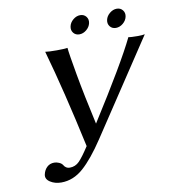

<svg xmlns="http://www.w3.org/2000/svg" viewBox="-89 -879 878 978"><g transform="rotate(-10 349.5 -389.5)"><path d="M529.3 -719.2Q518.1 -733.4 522.2 -752.9Q526.4 -772.5 543.7 -786.6Q561 -800.8 580.3 -800.8Q599.6 -800.8 610.8 -786.6Q622.1 -772.5 617.9 -752.9Q613.8 -733.4 596.7 -719.2Q579.6 -705.1 560.1 -705.1Q540.5 -705.1 529.3 -719.2ZM340.3 -719.2Q329.1 -733.4 333.3 -752.9Q337.4 -772.5 354.5 -786.6Q371.6 -800.8 391.1 -800.8Q410.6 -800.8 421.9 -786.6Q433.1 -772.5 429 -752.9Q424.8 -733.4 407.7 -719.2Q390.6 -705.1 371.1 -705.1Q351.6 -705.1 340.3 -719.2ZM376 -161.1Q315.9 -70.3 263.9 -24.2Q211.9 22 149.4 22Q116.2 22 92 6.1Q67.9 -9.8 73.2 -33.2Q78.1 -55.7 93 -69.8Q107.9 -84 130.9 -84Q142.1 -84 154.8 -78.6Q167.5 -73.2 172.9 -64.9Q184.1 -44.9 204.6 -44.9Q233.9 -44.9 254.4 -65.9Q274.9 -86.9 308.1 -138.2Q244.6 -432.6 183.6 -647.9Q200.2 -645 243.2 -645Q281.2 -645 298.8 -647.9Q301.3 -617.7 321.3 -505.9Q341.3 -394 375 -242.7Q554.7 -525.4 613.8 -647.9Q625 -645 663.1 -645Q686 -645 698.7 -647.9Z"/></g></svg>

Font: Linux Biolinum O
Style: Italic
Weight: 400
Italic angle: -12°
Designer: Philipp H. Poll
Foundry: Philipp H. Poll
Version: Version 1.1.3